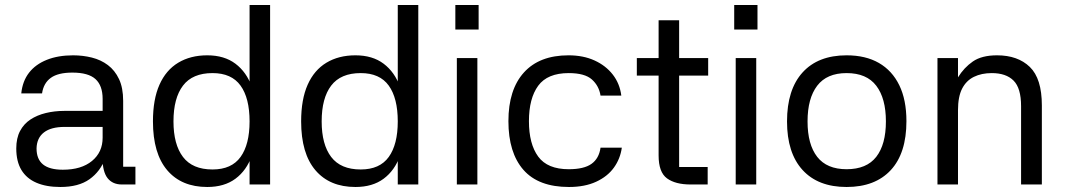

<svg xmlns="http://www.w3.org/2000/svg" viewBox="-20 -737 4256 767"><path d="M521 0H467Q430 0 410 -25Q390 -50 389 -107L400 -104Q381 -52 337.5 -21Q294 10 221 10Q165 10 125.5 -7Q86 -24 65.5 -58Q45 -92 45 -144Q45 -185 60 -213.5Q75 -242 101.5 -259.5Q128 -277 163 -285.5Q198 -294 237 -294H390V-342Q390 -395 361.5 -421Q333 -447 269 -447Q212 -447 183 -426Q154 -405 148 -364H65Q70 -413 96 -446.5Q122 -480 167 -498Q212 -516 272 -516Q311 -516 347 -507Q383 -498 411 -477Q439 -456 455.5 -421Q472 -386 472 -334V-71H521ZM126 -144Q126 -101 152 -80Q178 -59 231 -59Q305 -59 347.5 -94Q390 -129 390 -187V-230H238Q184 -230 155.5 -208Q127 -186 126 -144Z M977 -717H1059V0H977ZM808 10Q705 10 648 -57Q591 -124 591 -252Q591 -340 617 -398.5Q643 -457 692 -486.5Q741 -516 808 -516Q876 -516 920.5 -482.5Q965 -449 986 -390Q1007 -331 1007 -252Q1007 -174 986 -115Q965 -56 920.5 -23Q876 10 808 10ZM829 -60Q905 -60 941 -110Q977 -160 977 -252Q977 -345 941 -395Q905 -445 829 -445Q749 -445 711 -395Q673 -345 673 -252Q673 -160 711 -110Q749 -60 829 -60Z M1569 -717H1651V0H1569ZM1400 10Q1297 10 1240 -57Q1183 -124 1183 -252Q1183 -340 1209 -398.5Q1235 -457 1284 -486.5Q1333 -516 1400 -516Q1468 -516 1512.5 -482.5Q1557 -449 1578 -390Q1599 -331 1599 -252Q1599 -174 1578 -115Q1557 -56 1512.5 -23Q1468 10 1400 10ZM1421 -60Q1497 -60 1533 -110Q1569 -160 1569 -252Q1569 -345 1533 -395Q1497 -445 1421 -445Q1341 -445 1303 -395Q1265 -345 1265 -252Q1265 -160 1303 -110Q1341 -60 1421 -60Z M1887 -505V0H1805V-505ZM1799 -717H1892V-619H1799Z M2253 10Q2131 10 2071 -58.5Q2011 -127 2011 -253Q2011 -379 2073 -447.5Q2135 -516 2251 -516Q2310 -516 2355 -495.5Q2400 -475 2428 -439Q2456 -403 2462 -355H2379Q2373 -394 2344.5 -419.5Q2316 -445 2252 -445Q2167 -445 2130 -394.5Q2093 -344 2093 -253Q2093 -162 2130 -111.5Q2167 -61 2252 -61Q2313 -61 2343 -82.5Q2373 -104 2379 -147H2464Q2458 -103 2432.5 -67.5Q2407 -32 2361.5 -11Q2316 10 2253 10Z M2809 -435H2693V-70H2807V0H2739Q2678 0 2644.5 -24.5Q2611 -49 2611 -116V-435H2524V-505H2611V-656H2693V-505H2809Z M3001 -505V0H2919V-505ZM2913 -717H3006V-619H2913Z M3362 10Q3248 10 3186 -58Q3124 -126 3124 -252Q3124 -379 3186 -447.5Q3248 -516 3362 -516Q3438 -516 3491 -485.5Q3544 -455 3572.5 -396.5Q3601 -338 3601 -253Q3601 -125 3538.5 -57.5Q3476 10 3362 10ZM3362 -61Q3442 -61 3480.5 -110.5Q3519 -160 3519 -252Q3519 -344 3480.5 -394.5Q3442 -445 3362 -445Q3283 -445 3244.5 -394.5Q3206 -344 3206 -252Q3206 -160 3244.5 -110.5Q3283 -61 3362 -61Z M3807 0H3725V-505H3807V-428Q3831 -467 3866.5 -491.5Q3902 -516 3963 -516Q4046 -516 4094 -469.5Q4142 -423 4142 -316V0H4059V-313Q4059 -385 4029 -415Q3999 -445 3942 -445Q3901 -445 3870.5 -430Q3840 -415 3823.5 -383Q3807 -351 3807 -297Z"/></svg>

Font: Asta Sans
Style: Regular
Weight: 400
Designer: 42dot
Version: Version 1.000